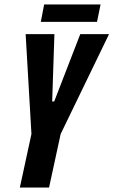

<svg xmlns="http://www.w3.org/2000/svg" viewBox="-20 -841 509 861"><path d="M69 0 121 -240 95 -688H224L214 -386H223L340 -688H469L252 -240L200 0ZM163 -743 178 -821H431L415 -743Z"/></svg>

Font: Saira ExtraCondensed ExtraBold
Style: Italic
Weight: 800
Width: 2
Italic angle: -12°
Designer: Hector Gatti with collaboration of the Omnibus-Type team
Foundry: Omnibus-Type
Version: Version 1.101